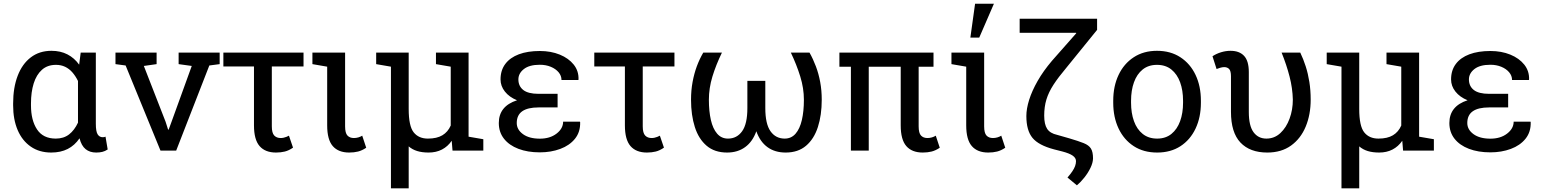

<svg xmlns="http://www.w3.org/2000/svg" viewBox="-20 -812 8317 1035"><path d="M256.3 10.3Q191.9 10.3 145.8 -21.7Q99.6 -53.7 75.2 -110.8Q50.8 -168 50.8 -244.1V-254.4Q50.8 -339.4 75.2 -403.3Q99.6 -467.3 146 -502.7Q192.4 -538.1 257.3 -538.1Q306.2 -538.1 343.5 -518.8Q380.9 -499.5 406.7 -463.4L415 -528.3H496.6V-144.5Q496.6 -103.5 506.3 -87.9Q516.1 -72.3 533.7 -72.3Q537.6 -72.3 541.7 -73Q545.9 -73.7 548.8 -75.2L560.5 -6.3Q545.9 3.4 531.2 6.8Q516.6 10.3 498.5 10.3Q463.9 10.3 441.4 -8.1Q418.9 -26.4 408.7 -66.4Q382.8 -28.3 345 -9Q307.1 10.3 256.3 10.3ZM280.8 -64.9Q323.2 -64.9 352.3 -87.4Q381.3 -109.9 400.4 -150.9V-375.5Q387.2 -402.3 370.1 -421.9Q353 -441.4 331.1 -451.9Q309.1 -462.4 281.7 -462.4Q235.8 -462.4 206.1 -435.8Q176.3 -409.2 161.6 -362.3Q147 -315.4 147 -254.4V-244.1Q147 -163.6 179.7 -114.3Q212.4 -64.9 280.8 -64.9Z M845.2 0 657.2 -459 602.5 -466.3V-528.3H824.2V-466.3L755.4 -456.5L872.6 -155.8L886.2 -113.3H889.2L904.8 -155.8L1013.7 -456.5L942.9 -466.3V-528.3H1164.1V-466.3L1108.4 -459L929.7 0Z M1467.8 10.3Q1409.7 10.3 1379.4 -24.4Q1349.1 -59.1 1349.1 -136.2V-453.6H1184.1V-528.3H1616.2V-453.6H1445.3V-130.9Q1445.3 -95.2 1458.3 -81.5Q1471.2 -67.9 1493.2 -67.9Q1501 -67.9 1508.8 -69.6Q1516.6 -71.3 1523.9 -74.2Q1531.2 -77.1 1537.6 -80.6L1559.6 -16.1Q1537.1 -0.5 1515.4 4.9Q1493.7 10.3 1467.8 10.3Z M1862.3 10.3Q1804.2 10.3 1773.9 -24.4Q1743.7 -59.1 1743.7 -136.2V-452.6L1664.1 -466.3V-528.3H1840.3V-130.9Q1840.3 -94.7 1853 -81.3Q1865.7 -67.9 1887.7 -67.9Q1899.9 -67.9 1911.6 -71.3Q1923.3 -74.7 1932.6 -80.6L1954.1 -15.6Q1931.6 -0.5 1910.2 4.9Q1888.7 10.3 1862.3 10.3Z M2087.4 203.1V-452.6L2007.8 -466.3V-528.3H2087.4H2183.1V-224.6Q2183.1 -132.3 2210 -98.6Q2236.8 -64.9 2286.6 -64.9Q2335 -64.9 2364.7 -82.8Q2394.5 -100.6 2409.7 -135.3V-452.6L2330.1 -466.3V-528.3H2505.9V-75.2L2585.4 -61.5V0H2419.4L2415 -53.2Q2393.6 -22 2362.3 -5.9Q2331.1 10.3 2290.5 10.3Q2255.4 10.3 2229 2.2Q2202.6 -5.9 2183.1 -22.9V203.1Z M2890.1 9.3Q2824.2 9.3 2774.4 -9.8Q2724.6 -28.8 2696.8 -64.2Q2668.9 -99.6 2668.9 -148.9Q2668.9 -239.7 2767.1 -271.5Q2725.1 -288.6 2701.7 -318.4Q2678.2 -348.1 2678.2 -383.8Q2678.2 -433.1 2703.9 -467.3Q2729.5 -501.5 2776.9 -519.3Q2824.2 -537.1 2890.1 -537.1Q2949.7 -537.1 2997.6 -517.6Q3045.4 -498 3072.8 -463.6Q3100.1 -429.2 3098.6 -383.8L3097.7 -380.9H3006.8Q3006.8 -403.8 2991.2 -422.4Q2975.6 -440.9 2949.2 -451.9Q2922.9 -462.9 2890.1 -462.9Q2833.5 -462.9 2804 -439.7Q2774.4 -416.5 2774.4 -383.8Q2774.4 -347.7 2800.8 -326.9Q2827.1 -306.2 2883.3 -306.2H2985.8V-232.9H2883.3Q2824.7 -232.9 2795.2 -212.2Q2765.6 -191.4 2765.6 -148.9Q2765.6 -113.3 2799.1 -88.9Q2832.5 -64.5 2890.1 -64.5Q2944.8 -64.5 2980.2 -91.8Q3015.6 -119.1 3015.6 -156.2H3106.4L3107.4 -153.3Q3108.9 -100.6 3079.6 -64.2Q3050.3 -27.8 3000.2 -9.3Q2950.2 9.3 2890.1 9.3Z M3467.3 10.3Q3409.2 10.3 3378.9 -24.4Q3348.6 -59.1 3348.6 -136.2V-453.6H3183.6V-528.3H3615.7V-453.6H3444.8V-130.9Q3444.8 -95.2 3457.8 -81.5Q3470.7 -67.9 3492.7 -67.9Q3500.5 -67.9 3508.3 -69.6Q3516.1 -71.3 3523.4 -74.2Q3530.8 -77.1 3537.1 -80.6L3559.1 -16.1Q3536.6 -0.5 3514.9 4.9Q3493.2 10.3 3467.3 10.3Z M3899.4 10.3Q3832 10.3 3789.1 -26.4Q3746.1 -63 3725.6 -127.2Q3705.1 -191.4 3705.1 -274.4Q3705.1 -324.7 3713.4 -369.9Q3721.7 -415 3736.3 -454.6Q3751 -494.1 3771 -528.3H3871.6Q3839.4 -461.9 3820.3 -399.2Q3801.3 -336.4 3801.3 -274.4Q3801.3 -212.9 3812 -165.5Q3822.8 -118.2 3845.7 -91.6Q3868.7 -64.9 3904.3 -64.9Q3952.1 -64.9 3980.5 -104.5Q4008.8 -144 4008.8 -229.5V-376H4105.5V-229.5Q4105.5 -144 4133.5 -104.5Q4161.6 -64.9 4210 -64.9Q4245.6 -64.9 4268.6 -91.3Q4291.5 -117.7 4302.5 -164.8Q4313.5 -211.9 4313.5 -274.4Q4313.5 -336.4 4293.9 -399.7Q4274.4 -462.9 4243.2 -528.3H4343.8Q4363.3 -493.7 4378.2 -454.1Q4393.1 -414.6 4401.4 -369.6Q4409.7 -324.7 4409.7 -274.4Q4409.7 -191.4 4388.9 -127.2Q4368.2 -63 4325.2 -26.4Q4282.2 10.3 4215.3 10.3Q4157.2 10.3 4117.2 -18.8Q4077.1 -47.9 4057.1 -104.5Q4037.1 -48.3 3996.8 -19Q3956.5 10.3 3899.4 10.3Z M4954.1 10.3Q4896 10.3 4865.7 -24.4Q4835.4 -59.1 4835.4 -136.2V-452.1H4663.1V0H4566.9V-452.1H4504.9V-528.3H5012.2V-452.1H4932.1V-130.9Q4932.1 -94.7 4944.8 -81.3Q4957.5 -67.9 4979.5 -67.9Q4991.7 -67.9 5003.4 -71.3Q5015.1 -74.7 5024.4 -80.6L5045.9 -15.6Q5023.4 -0.5 5002 4.9Q4980.5 10.3 4954.1 10.3Z M5307.1 10.3Q5249 10.3 5218.8 -24.4Q5188.5 -59.1 5188.5 -136.2V-452.6L5108.9 -466.3V-528.3H5285.2V-130.9Q5285.2 -94.7 5297.9 -81.3Q5310.5 -67.9 5332.5 -67.9Q5344.7 -67.9 5356.4 -71.3Q5368.2 -74.7 5377.4 -80.6L5398.9 -15.6Q5376.5 -0.5 5355 4.9Q5333.5 10.3 5307.1 10.3ZM5210.9 -609.4 5236.3 -792H5337.9L5258.8 -609.4Z M5785.2 187 5734.4 145Q5750.5 126.5 5760.5 111.6Q5770.5 96.7 5775.4 83.3Q5780.3 69.8 5780.3 56.6Q5780.3 39.6 5762.7 27.1Q5745.1 14.6 5706.1 4.4L5662.1 -6.8Q5578.6 -28.8 5545.7 -68.8Q5512.7 -108.9 5512.7 -186.5Q5512.7 -225.6 5527.8 -273.9Q5543 -322.3 5573.5 -375.7Q5604 -429.2 5650.9 -484.4L5781.7 -632.8L5780.8 -635.3H5476.6V-710.9H5894V-650.9L5727.1 -445.3Q5685.1 -395.5 5658.9 -355.2Q5632.8 -314.9 5620.8 -275.6Q5608.9 -236.3 5608.9 -189Q5608.9 -141.6 5624.8 -117.4Q5640.6 -93.3 5678.7 -85L5743.7 -66.4Q5793.5 -51.8 5821.5 -40.5Q5849.6 -29.3 5860.8 -11.2Q5872.1 6.8 5872.1 42Q5871.6 65.4 5858.4 92.8Q5845.2 120.1 5825.4 145Q5805.7 169.9 5785.2 187Z M6217.8 10.3Q6144.5 10.3 6091.6 -24.2Q6038.6 -58.6 6009.8 -119.4Q5981 -180.2 5981 -258.3V-269Q5981 -347.2 6009.8 -408Q6038.6 -468.8 6091.6 -503.4Q6144.5 -538.1 6216.8 -538.1Q6290 -538.1 6343 -503.4Q6396 -468.8 6424.8 -408.2Q6453.6 -347.7 6453.6 -269V-258.3Q6453.6 -179.7 6424.8 -118.9Q6396 -58.1 6343.3 -23.9Q6290.5 10.3 6217.8 10.3ZM6217.8 -64.9Q6263.7 -64.9 6294.7 -90.1Q6325.7 -115.2 6341.6 -158.9Q6357.4 -202.6 6357.4 -258.3V-269Q6357.4 -324.7 6341.6 -368.4Q6325.7 -412.1 6294.4 -437.3Q6263.2 -462.4 6216.8 -462.4Q6170.9 -462.4 6139.6 -437.3Q6108.4 -412.1 6092.8 -368.4Q6077.1 -324.7 6077.1 -269V-258.3Q6077.1 -202.6 6092.8 -158.9Q6108.4 -115.2 6139.9 -90.1Q6171.4 -64.9 6217.8 -64.9Z M6811.5 10.3Q6717.8 10.3 6666.7 -43.7Q6615.7 -97.7 6615.7 -209.5V-400.9Q6615.7 -429.2 6606 -439.7Q6596.2 -450.2 6579.1 -450.2Q6569.3 -450.2 6556.9 -446.5Q6544.4 -442.9 6538.1 -439.9L6516.1 -508.8Q6536.6 -522.5 6562.3 -530.3Q6587.9 -538.1 6613.3 -538.1Q6661.1 -538.1 6686.5 -510.7Q6711.9 -483.4 6711.9 -423.3V-208.5Q6711.9 -133.8 6737.3 -99.4Q6762.7 -64.9 6806.6 -64.9Q6850.1 -64.9 6882.1 -94.7Q6914.1 -124.5 6931.6 -172.4Q6949.2 -220.2 6949.2 -274.9Q6947.8 -336.4 6931.6 -399.2Q6915.5 -461.9 6888.7 -528.3H6989.3Q7005.9 -493.7 7018.6 -454.3Q7031.2 -415 7038.3 -370.1Q7045.4 -325.2 7045.4 -274.9Q7045.4 -194.3 7018.6 -129.6Q6991.7 -64.9 6939.5 -27.3Q6887.2 10.3 6811.5 10.3Z M7211.4 203.1V-452.6L7131.8 -466.3V-528.3H7211.4H7307.1V-224.6Q7307.1 -132.3 7334 -98.6Q7360.8 -64.9 7410.6 -64.9Q7459 -64.9 7488.8 -82.8Q7518.6 -100.6 7533.7 -135.3V-452.6L7454.1 -466.3V-528.3H7629.9V-75.2L7709.5 -61.5V0H7543.5L7539.1 -53.2Q7517.6 -22 7486.3 -5.9Q7455.1 10.3 7414.6 10.3Q7379.4 10.3 7353 2.2Q7326.7 -5.9 7307.1 -22.9V203.1Z M8014.2 9.3Q7948.2 9.3 7898.4 -9.8Q7848.6 -28.8 7820.8 -64.2Q7793 -99.6 7793 -148.9Q7793 -239.7 7891.1 -271.5Q7849.1 -288.6 7825.7 -318.4Q7802.2 -348.1 7802.2 -383.8Q7802.2 -433.1 7827.9 -467.3Q7853.5 -501.5 7900.9 -519.3Q7948.2 -537.1 8014.2 -537.1Q8073.7 -537.1 8121.6 -517.6Q8169.4 -498 8196.8 -463.6Q8224.1 -429.2 8222.7 -383.8L8221.7 -380.9H8130.9Q8130.9 -403.8 8115.2 -422.4Q8099.6 -440.9 8073.2 -451.9Q8046.9 -462.9 8014.2 -462.9Q7957.5 -462.9 7928 -439.7Q7898.4 -416.5 7898.4 -383.8Q7898.4 -347.7 7924.8 -326.9Q7951.2 -306.2 8007.3 -306.2H8109.9V-232.9H8007.3Q7948.7 -232.9 7919.2 -212.2Q7889.6 -191.4 7889.6 -148.9Q7889.6 -113.3 7923.1 -88.9Q7956.5 -64.5 8014.2 -64.5Q8068.8 -64.5 8104.2 -91.8Q8139.6 -119.1 8139.6 -156.2H8230.5L8231.4 -153.3Q8232.9 -100.6 8203.6 -64.2Q8174.3 -27.8 8124.3 -9.3Q8074.2 9.3 8014.2 9.3Z"/></svg>

Font: Roboto Slab LO
Style: Regular
Weight: 400
Designer: Google
Version: Version 2.000